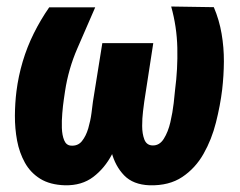

<svg xmlns="http://www.w3.org/2000/svg" viewBox="-20 -550 727 581"><path d="M498 -530.3 627 -528.3Q643.6 -489.3 650.6 -447.8Q657.7 -406.2 657.5 -363.8Q657.2 -321.3 652.3 -278.8Q646.5 -231 633.5 -179.4Q620.6 -127.9 595.9 -84.5Q571.3 -41 531.5 -14.4Q491.7 12.2 432.6 10.7Q382.8 8.8 355.7 -19.3Q328.6 -47.4 317.6 -89.6Q306.6 -131.8 305.9 -176.8Q305.2 -221.7 309.6 -257.3L336.4 -419.4H443.8L416.5 -242.2Q415.5 -233.9 412.8 -213.1Q410.2 -192.4 410.2 -168.9Q410.2 -145.5 416.7 -128.2Q423.3 -110.8 440.9 -109.9Q462.4 -108.9 475.6 -129.9Q488.8 -150.9 495.6 -180.4Q502.4 -210 505.6 -237.8Q508.8 -265.6 509.8 -278.3Q518.1 -341.3 516.6 -405.3Q515.1 -469.2 498 -530.3ZM128.9 -527.8H268.1Q241.2 -465.8 214.1 -403.6Q187 -341.3 176.8 -273.9Q175.8 -267.1 173.1 -248.8Q170.4 -230.5 168.5 -207.5Q166.5 -184.6 167.2 -162.6Q168 -140.6 174.1 -125.7Q180.2 -110.8 193.8 -109.4Q215.3 -107.4 227.8 -122.8Q240.2 -138.2 247.1 -161.6Q253.9 -185.1 256.8 -207.5Q259.8 -230 261.2 -242.2L289.6 -419.4H397.5L370.6 -257.3Q364.3 -217.8 352.5 -171.1Q340.8 -124.5 318.8 -82.8Q296.9 -41 262.2 -14.6Q227.5 11.7 176.8 10.7Q131.3 9.3 101.8 -9Q72.3 -27.3 55.4 -57.6Q38.6 -87.9 31.7 -124.5Q24.9 -161.1 25.1 -200Q25.4 -238.8 29.8 -273.9Q35.6 -319.8 48.8 -364Q62 -408.2 82.3 -449Q102.5 -489.7 128.9 -527.8Z"/></svg>

Font: Roboto Condensed ExtraBold
Style: Italic
Weight: 800
Italic angle: -12°
Designer: Christian Robertson
Foundry: Google
Version: Version 3.008; 2023